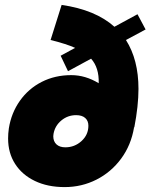

<svg xmlns="http://www.w3.org/2000/svg" viewBox="-20 -750 613 782"><path d="M13 -186Q13 -206 16 -227Q26 -290 61 -339.5Q96 -389 150 -416.5Q204 -444 270 -444Q328 -444 382 -411Q384 -474 351 -511L257 -460L227 -523L286 -555Q251 -571 186 -587L231 -730Q369 -710 446 -641L540 -692L573 -630L493 -587Q544 -507 544 -388Q544 -319 527 -231L524 -233L526 -231Q514 -159 473.5 -104Q433 -49 373 -18.5Q313 12 243 12Q174 12 122 -13Q70 -38 41.5 -82.5Q13 -127 13 -186ZM197 -195Q197 -174 210 -162Q223 -150 246 -150Q284 -150 312 -175.5Q340 -201 340 -238Q340 -258 327 -269.5Q314 -281 290 -281Q256 -281 230 -259.5Q204 -238 198 -205Q197 -201 197 -195Z"/></svg>

Font: Oak Sans Black
Style: Italic
Weight: 900
Italic angle: -9.5°
Foundry: Erik Kennedy, Walven
Version: Version 1.000